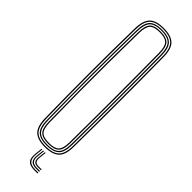

<svg xmlns="http://www.w3.org/2000/svg" viewBox="-311 -805 925 925"><g transform="rotate(45 151.0 -343.0)"><path d="M151.5 5.5Q99 5.5 76.8 -17.6Q54.5 -40.8 53.5 -93.5Q52 -177.2 51.2 -252.6Q50.5 -328 50.5 -400.6Q50.5 -473.2 51.2 -548.1Q52 -623 53.5 -705.5Q54.5 -759 76.8 -782.2Q99 -805.5 151.5 -805.5Q201.5 -805.5 225.2 -783.4Q249 -761.2 249.5 -705.5Q250.2 -628 250.8 -553.1Q251.2 -478.2 251.2 -403.5Q251.2 -328.8 250.8 -251.9Q250.2 -175 249.5 -93.5Q249 -38.5 225.2 -16.5Q201.5 5.5 151.5 5.5ZM151.5 -0.2Q199.2 -0.2 221.1 -21Q243 -41.8 243.5 -93.8Q244.2 -171.2 244.6 -245.9Q245 -320.5 245 -395.1Q245 -469.8 244.6 -546.8Q244.2 -623.8 243.5 -705.5Q243 -758.2 221 -779Q199 -799.8 151.5 -799.8Q102 -799.8 81.2 -778.1Q60.5 -756.5 59.8 -705.5Q58.2 -619.8 57.5 -543.9Q56.8 -468 56.8 -395.9Q56.8 -323.8 57.5 -249.8Q58.2 -175.8 59.8 -93.8Q60.5 -43.2 81.4 -21.8Q102.2 -0.2 151.5 -0.2ZM151.5 -5.8Q105 -5.8 85.8 -25.8Q66.5 -45.8 65.8 -93.8Q64.2 -179.2 63.5 -255Q62.8 -330.8 62.8 -403Q62.8 -475.2 63.5 -549.4Q64.2 -623.5 65.8 -705.5Q66.5 -754.5 85.8 -774.4Q105 -794.2 151.5 -794.2Q196.2 -794.2 216.6 -774.8Q237 -755.2 237.5 -705.5Q238.2 -625 238.6 -549.6Q239 -474.2 239 -400.5Q239 -326.8 238.5 -251Q238 -175.2 237.5 -93.8Q237 -44.8 216.8 -25.2Q196.5 -5.8 151.5 -5.8ZM151.5 -11.5Q194.2 -11.5 212.5 -29.5Q230.8 -47.5 231.2 -93.8Q232 -174.5 232.4 -249.5Q232.8 -324.5 232.8 -398Q232.8 -471.5 232.4 -547.4Q232 -623.2 231.2 -705.2Q230.8 -752.2 212.5 -770.4Q194.2 -788.5 151.5 -788.5Q108 -788.5 90.4 -770.1Q72.8 -751.8 71.8 -705.2Q70.2 -621.2 69.5 -546Q68.8 -470.8 68.8 -398.6Q68.8 -326.5 69.5 -251.8Q70.2 -177 71.8 -94Q72.8 -48 90.4 -29.8Q108 -11.5 151.5 -11.5ZM151.5 -17Q110.5 -17 94.6 -34.1Q78.8 -51.2 78 -94Q76 -208.2 75.4 -306Q74.8 -403.8 75.4 -499.8Q76 -595.8 78 -705.2Q78.8 -748.5 94.5 -765.8Q110.2 -783 151.5 -783Q191.8 -783 208.2 -766.2Q224.8 -749.5 225.2 -705.2Q226 -624 226.4 -548.9Q226.8 -473.8 226.8 -400.2Q226.8 -326.8 226.2 -251.4Q225.8 -176 225.2 -94Q224.8 -50.5 208.2 -33.8Q191.8 -17 151.5 -17ZM151.5 -22.8Q189 -22.8 203.9 -38Q218.8 -53.2 219 -94Q219.8 -172.8 220.1 -247.1Q220.5 -321.5 220.5 -395.2Q220.5 -469 220.1 -545.5Q219.8 -622 219 -705Q218.8 -746.2 204 -761.8Q189.2 -777.2 151.5 -777.2Q113 -777.2 98.9 -761.5Q84.8 -745.8 84 -705Q82.2 -593 81.5 -495.8Q80.8 -398.5 81.4 -301.8Q82 -205 84 -94Q84.8 -54 98.9 -38.4Q113 -22.8 151.5 -22.8ZM151.2 22.5 147.2 59Q144 88.8 155.4 101.6Q166.8 114.5 196.2 114.5H216.5V120.2H196.2Q163.5 120.2 150.9 106.1Q138.2 92 142 59L146 22.5ZM174.2 22.5 170.2 58.2Q168.2 76.5 174.2 84.4Q180.2 92.2 196.2 92.2H216.5V97.8H196.2Q177 97.8 169.8 88.6Q162.5 79.5 165 58.2L169 22.5ZM162.8 22.5 158.8 58.8Q156 82.8 164.8 93Q173.5 103.2 196.2 103.2H216.5V109H196.2Q170.2 109 160.4 97.2Q150.5 85.5 153.5 58.8L157.5 22.5Z"/></g></svg>

Font: Big Shoulders Inline Display ExtraLight
Style: Regular
Weight: 250
Version: Version 2.002